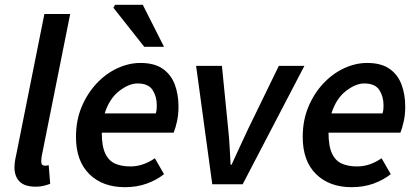

<svg xmlns="http://www.w3.org/2000/svg" viewBox="-20 -764 1730 796"><path d="M129 10Q82 10 61 -11.5Q40 -33 40 -70Q40 -92 47 -121L164 -706H271L153 -117Q152 -109 151.5 -104Q151 -99 151 -94Q151 -77 167 -77Q170 -77 173 -77.5Q176 -78 182 -79L188 -2Q175 3 160.5 6.5Q146 10 129 10Z M550 -418Q515 -418 474.5 -387Q434 -356 414 -294H626Q629 -305 629.5 -311.5Q630 -318 630 -328Q630 -364 612.5 -391Q595 -418 550 -418ZM498 12Q405 12 350 -42.5Q295 -97 295 -196Q295 -265 318.5 -321Q342 -377 380.5 -418Q419 -459 466.5 -481Q514 -503 562 -503Q620 -503 654.5 -479Q689 -455 704.5 -414Q720 -373 720 -322Q720 -289 714 -261.5Q708 -234 700 -214H402Q402 -158 416.5 -127.5Q431 -97 457.5 -85.5Q484 -74 520 -74Q549 -74 575 -83.5Q601 -93 622 -108L660 -42Q630 -18 589 -3Q548 12 498 12ZM578 -570 450 -732 457 -744H572L660 -570Z M860 0 793 -491H900L926 -230Q930 -193 932 -156Q934 -119 936 -81H940Q957 -119 974.5 -156Q992 -193 1009 -230L1136 -491H1242L986 0Z M1490 -418Q1455 -418 1414.5 -387Q1374 -356 1354 -294H1566Q1569 -305 1569.5 -311.5Q1570 -318 1570 -328Q1570 -364 1552.5 -391Q1535 -418 1490 -418ZM1438 12Q1345 12 1290 -42.5Q1235 -97 1235 -196Q1235 -265 1258.5 -321Q1282 -377 1320.5 -418Q1359 -459 1406.5 -481Q1454 -503 1502 -503Q1560 -503 1594.5 -479Q1629 -455 1644.5 -414Q1660 -373 1660 -322Q1660 -289 1654 -261.5Q1648 -234 1640 -214H1342Q1342 -158 1356.5 -127.5Q1371 -97 1397.5 -85.5Q1424 -74 1460 -74Q1489 -74 1515 -83.5Q1541 -93 1562 -108L1600 -42Q1570 -18 1529 -3Q1488 12 1438 12Z"/></svg>

Font: Source Sans 3 Semibold
Style: Italic
Weight: 600
Italic angle: -11°
Designer: Paul D. Hunt
Foundry: Adobe
Version: Version 3.052;hotconv 1.1.0;makeotfexe 2.6.0